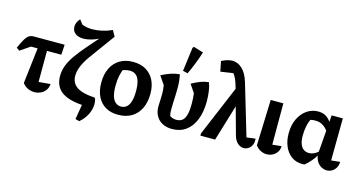

<svg xmlns="http://www.w3.org/2000/svg" viewBox="-106 -1206 3383 1790"><g transform="rotate(15 1585.0 -311.0)"><path d="M16 -328 -14 -349Q12 -408 31 -438.5Q50 -469 68.5 -480Q87 -491 112 -491H410L404 -393H111ZM187 -491H266L265 -93L378 -103Q376 -68 358 -43Q340 -18 311.5 -4.5Q283 9 251 9Q218 9 187 -5Q156 -19 135 -48Z M687 152 716 -21 722 10Q580 2 512 -49Q444 -100 444 -198Q444 -250 461.5 -298Q479 -346 518.5 -403Q558 -460 625 -536L739 -666L760 -660Q707 -625 655.5 -608Q604 -591 562 -591Q514 -591 484 -613.5Q454 -636 454 -681Q454 -701 464 -722Q474 -743 489 -757L521 -715Q564 -697 620 -697Q666 -697 714.5 -708Q763 -719 809 -740L841 -684L682 -465Q629 -396 604.5 -340.5Q580 -285 580 -238Q580 -191 604 -159Q628 -127 678 -109.5Q728 -92 804 -88L813 -81Q818 -68 820 -55Q822 -42 822 -28Q822 21 798 71Q774 121 726 162Z M1058 11Q987 11 936.5 -19Q886 -49 858.5 -105Q831 -161 831 -239Q831 -320 860 -379Q889 -438 942.5 -470Q996 -502 1070 -502Q1142 -502 1193.5 -472Q1245 -442 1273 -387Q1301 -332 1301 -256Q1301 -173 1271.5 -113Q1242 -53 1188 -21Q1134 11 1058 11ZM1066 -70Q1097 -70 1119.5 -89Q1142 -108 1153.5 -147.5Q1165 -187 1165 -246Q1165 -304 1153.5 -341.5Q1142 -379 1118.5 -397Q1095 -415 1061 -415Q1037 -415 1005.5 -406Q974 -397 927 -379L1006 -432Q986 -389 976.5 -344Q967 -299 967 -243Q967 -184 978.5 -146Q990 -108 1012.5 -89Q1035 -70 1066 -70Z M1579 9Q1526 9 1486.5 -11.5Q1447 -32 1425 -70Q1403 -108 1403 -159Q1403 -171 1404 -192Q1405 -213 1406 -237.5Q1407 -262 1407 -283Q1407 -324 1400 -366L1345 -447Q1394 -472 1436 -486Q1478 -500 1519 -503Q1525 -476 1528.5 -442.5Q1532 -409 1532 -374Q1532 -341 1530.5 -304.5Q1529 -268 1527.5 -233.5Q1526 -199 1526 -171Q1526 -149 1527 -135Q1528 -121 1531 -109Q1534 -97 1540 -83L1519 -115Q1537 -99 1555.5 -91.5Q1574 -84 1596 -84Q1649 -84 1673 -125.5Q1697 -167 1697 -263Q1697 -290 1695.5 -317Q1694 -344 1691 -366L1638 -444Q1685 -470 1722.5 -484Q1760 -498 1800 -502Q1813 -471 1820 -422.5Q1827 -374 1827 -323Q1827 -221 1797 -146Q1767 -71 1711.5 -31Q1656 9 1579 9ZM1586 -530 1539 -542 1569 -772 1580 -784 1674 -755Q1656 -697 1634 -641Q1612 -585 1586 -530Z M2120 -417 1994 0H1852V-22L2072 -544ZM2271 -95 2356 -106Q2360 -70 2348 -44.5Q2336 -19 2315 -5.5Q2294 8 2270 8Q2240 8 2212 -16Q2184 -40 2171 -89L2049 -531Q2029 -602 1999 -642L1877 -624L1857 -722Q1885 -736 1911 -744Q1937 -752 1961 -752Q2014 -752 2057 -711Q2100 -670 2124 -590Z M2384 -49 2399 -491H2521V-92L2608 -101Q2608 -67 2591 -42.5Q2574 -18 2548 -5Q2522 8 2492 8Q2462 8 2433.5 -6.5Q2405 -21 2384 -49Z M2860 8Q2854 9 2848 9.5Q2842 10 2837 10Q2777 10 2733 -21.5Q2689 -53 2665 -108Q2641 -163 2641 -235Q2641 -316 2670.5 -376Q2700 -436 2748.5 -469Q2797 -502 2856 -502Q2896 -502 2924 -487Q2952 -472 2971.5 -447Q2991 -422 3004 -393L2981 -338Q2968 -356 2951.5 -373Q2935 -390 2910.5 -401.5Q2886 -413 2849 -413Q2827 -413 2806 -408Q2785 -403 2760 -391L2812 -422Q2792 -387 2782.5 -341.5Q2773 -296 2773 -248Q2773 -201 2784.5 -169Q2796 -137 2818 -121Q2840 -105 2872 -105Q2893 -105 2916.5 -115Q2940 -125 2965 -148V-118Q2943 -78 2916 -47Q2889 -16 2860 8ZM3072 8Q3045 8 3019.5 -6Q2994 -20 2976.5 -48Q2959 -76 2955 -117L2985 -499H3093L3089 -92L3174 -101Q3173 -65 3157.5 -40.5Q3142 -16 3119.5 -4Q3097 8 3072 8Z"/></g></svg>

Font: Piazzolla 24pt
Style: Bold
Weight: 700
Designer: Juan Pablo del Peral
Foundry: Huerta Tipografica
Version: Version 2.005